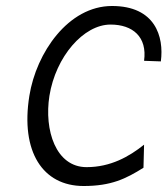

<svg xmlns="http://www.w3.org/2000/svg" viewBox="-20 -610 559 641"><path d="M259 11C351 11 400 -13 459 -50L461 -127C411 -87 349 -52 269 -52C166 -52 127 -176 145 -290C166 -421 259 -528 349 -528C423 -528 472 -487 461 -407L517 -405C528 -488 498 -590 354 -590C208 -590 101 -434 78 -290C48 -103 123 11 259 11Z"/></svg>

Font: Charger Pro
Style: LitNarObl
Weight: 300
Designer: Jasper
Foundry: Cannot Into Space Fonts
Version: Version 1.09